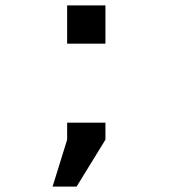

<svg xmlns="http://www.w3.org/2000/svg" viewBox="-20 -550 640 712"><path d="M371 -388H229V-530H371ZM371 -32 264 142H175L229 -32V-95H371Z"/></svg>

Font: Edlo
Style: Regular
Weight: 400
Monospace: yes
Version: Version 0.01